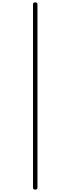

<svg xmlns="http://www.w3.org/2000/svg" viewBox="-20 -1503 587 1599"><path d="M273 76Q255 76 255 61V-1468Q255 -1483 273 -1483Q292 -1483 292 -1468V61Q292 76 273 76Z"/></svg>

Font: Playwrite BE WAL Thin
Style: Regular
Weight: 250
Version: Version 1.002